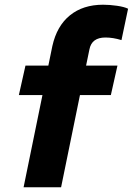

<svg xmlns="http://www.w3.org/2000/svg" viewBox="-20 -794 563 814"><path d="M80 0 160 -391H60L88 -516H185L202 -599Q221 -684 276.5 -729Q332 -774 417 -774Q445 -774 476 -769.5Q507 -765 523 -757L495 -624Q459 -635 427 -635Q398 -635 381 -622.5Q364 -610 359 -584L345 -516H478L450 -391H319L239 0Z"/></svg>

Font: Red Hat Text VF
Style: Italic
Weight: 300
Italic angle: -12°
Designer: Pentagram, MCKL
Foundry: Pentagram, MCKL
Version: Version 1.023